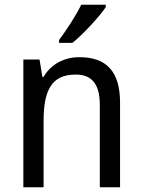

<svg xmlns="http://www.w3.org/2000/svg" viewBox="-20 -786 599 806"><path d="M424 -756V-766H321C299 -721 260 -661 228 -618V-606H284C329 -642 399 -718 424 -756ZM313 -546C252 -546 194 -518 163 -463H158L146 -536H78V0H163V-278C163 -408 197 -473 298 -473C368 -473 399 -430 399 -345V0H484V-355C484 -487 426 -546 313 -546Z"/></svg>

Font: Noto Sans Sinhala UI SemiCondensed
Style: Regular
Weight: 400
Width: 4
Designer: Jelle Bosma - Monotype Design Team
Foundry: Monotype Imaging Inc.
Version: Version 2.006